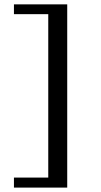

<svg xmlns="http://www.w3.org/2000/svg" viewBox="-20 -728 463 880"><path d="M43.9 131.8V85.9H201.2V-663.1H43.9V-708H288.1V131.8Z"/></svg>

Font: Charis SIL APac
Style: Regular
Weight: 400
Foundry: SIL International
Version: Version 5.000